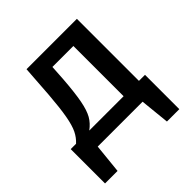

<svg xmlns="http://www.w3.org/2000/svg" viewBox="-183 -668 965 965"><g transform="rotate(-45 300.0 -185.5)"><path d="M549 -87V157H461L445 0H126L110 157H21V-87H59Q82 -108 96 -136.5Q110 -165 119.5 -217Q129 -269 136 -358L148 -528H506V-87ZM397 -444H248L243 -364Q236 -271 226 -219Q216 -167 199.5 -138Q183 -109 153 -87H170H397Z"/></g></svg>

Font: Fira Mono Medium
Style: Regular
Weight: 500
Designer: Carrois Corporate & Edenspiekermann AG
Foundry: Carrois Corporate GbR & Edenspiekermann AG
Version: Version 3.206